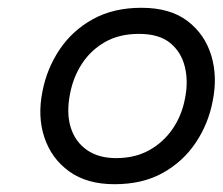

<svg xmlns="http://www.w3.org/2000/svg" viewBox="-20 -730 572 493"><path d="M274 -257Q203 -257 157.5 -290Q112 -323 94 -377Q76 -431 89 -495Q100 -553 132.5 -602Q165 -651 218 -680.5Q271 -710 343 -710Q417 -710 461.5 -676Q506 -642 522.5 -587.5Q539 -533 526 -470Q515 -412 482.5 -363.5Q450 -315 398 -286Q346 -257 274 -257ZM278 -324Q327 -324 363.5 -344.5Q400 -365 423.5 -399.5Q447 -434 455 -477Q464 -521 454.5 -559Q445 -597 416.5 -620Q388 -643 337 -643Q286 -643 249.5 -622Q213 -601 190.5 -566.5Q168 -532 160 -490Q150 -440 161.5 -403Q173 -366 203 -345Q233 -324 278 -324Z"/></svg>

Font: REM Light
Style: Italic
Weight: 300
Italic angle: -11°
Designer: Octavio Pardo
Foundry: Ashler Design
Version: Version 1.005;gftools[0.9.28]